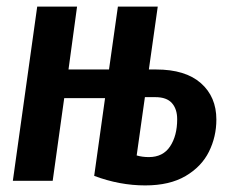

<svg xmlns="http://www.w3.org/2000/svg" viewBox="-20 -549 705 583"><path d="M637 -186Q637 -134 614.5 -88.5Q592 -43 543.5 -14.5Q495 14 421 14Q343 14 266 -15L299 -251H175L140 0H19L93 -529H214L188 -338H311L338 -529H459L432 -338H454Q543 -338 590 -296.5Q637 -255 637 -186ZM518 -187Q518 -218 502 -236Q486 -254 452 -254H420L395 -77Q412 -72 432 -72Q475 -72 496.5 -104.5Q518 -137 518 -187Z"/></svg>

Font: Fira Sans Extra Condensed Medium
Style: Italic
Weight: 500
Width: 3
Italic angle: -8°
Designer: Carrois Corporate & Edenspiekermann AG
Foundry: Carrois Corporate GbR & Edenspiekermann AG
Version: Version 4.203